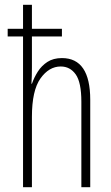

<svg xmlns="http://www.w3.org/2000/svg" viewBox="-20 -780 464 800"><path d="M113 -760V-660H238V-628H113V-500Q113 -477 112.5 -462.5Q112 -448 111 -431H113Q122 -457 137.5 -481.5Q153 -506 177.5 -522Q202 -538 238 -538Q356 -538 356 -364V0H319V-356Q319 -437 295.5 -470Q272 -503 233 -503Q184 -503 148.5 -453Q113 -403 113 -293V0H76V-628H12V-660H76V-760Z"/></svg>

Font: Noto Sans Gujarati ExtraCondensed ExtraLight
Style: Regular
Weight: 200
Width: 2
Designer: Jelle Bosma - Monotype Design Team, Universal Thirst
Foundry: Monotype Imaging Inc.
Version: Version 2.106; ttfautohint (v1.8.4.7-5d5b)